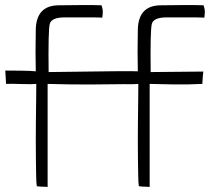

<svg xmlns="http://www.w3.org/2000/svg" viewBox="-20 -744 833 762"><path d="M783 -411Q785 -449 787 -460L578 -458Q576 -623 582.5 -649Q589 -675 642 -675H736Q778 -675 791 -674Q793 -689 793 -698.5Q793 -708 788 -723Q738 -725 619 -723Q529 -723 527 -626.5Q525 -530 527 -461Q510 -463 173 -458Q171 -623 177.5 -649Q184 -675 237 -675H331Q373 -675 386 -674Q388 -689 388 -698.5Q388 -708 383 -723Q333 -725 214 -723Q124 -723 122 -626.5Q120 -530 122 -461Q105 -463 64 -463.5Q23 -464 1 -464L4 -411Q25 -412 66 -410.5Q107 -409 124 -411Q124 -395 123.5 -349Q123 -303 122.5 -265.5Q122 -228 122 -188Q122 -148 122.5 -112Q123 -76 123.5 -47Q124 -18 126 -5Q140 -3 151 -3H156Q157 -3 169 -2V-411Q202 -410 262 -409Q322 -408 471 -410Q512 -409 529 -411Q529 -395 528.5 -349Q528 -303 527.5 -265.5Q527 -228 527 -188Q527 -148 527.5 -112Q528 -76 528.5 -47Q529 -18 531 -5Q545 -3 556 -3H561Q562 -3 574 -2V-411Q607 -410 667 -409Q727 -408 783 -411Z"/></svg>

Font: Londrina Solid Thin
Style: Regular
Weight: 250
Designer: Marcelo Magalhaes
Foundry: Marcelo Magalhães
Version: Version 1.002